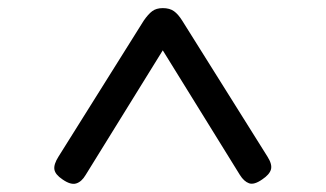

<svg xmlns="http://www.w3.org/2000/svg" viewBox="-20 -1100 803 473"><path d="M124 -714 334 -1049Q345 -1065 355 -1072.5Q365 -1080 381 -1080Q398 -1080 408.5 -1072.5Q419 -1065 429 -1049L639 -714Q651 -695 647.5 -682.5Q644 -670 626 -658Q606 -644 593.5 -648.5Q581 -653 571 -669L381 -976L191 -669Q181 -652 167.5 -648Q154 -644 134 -658Q116 -670 114 -682.5Q112 -695 124 -714Z"/></svg>

Font: Playwrite AR
Style: Regular
Weight: 400
Designer: Veronika Burian, José Scaglione
Foundry: TypeTogether
Version: Version 1.002